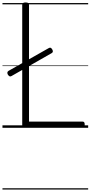

<svg xmlns="http://www.w3.org/2000/svg" viewBox="-20 -1035 734 1555"><path d="M187 0Q160 0 160 -23V-996Q160 -1006 166.5 -1010.5Q173 -1015 187 -1015Q202 -1015 208.5 -1010.5Q215 -1006 215 -996V-50H650Q658 -50 662 -44.5Q666 -39 666 -25Q666 -11 662 -5.5Q658 0 650 0ZM73 -419Q64 -414 57.5 -417Q51 -420 44 -430Q39 -439 39.5 -447Q40 -455 49 -461L374 -645Q384 -651 390.5 -648Q397 -645 403 -635Q415 -614 399 -605ZM0 490H694V500H0ZM0 -20H694V0H0ZM0 -505H694V-500H0ZM0 -1010H694V-1000H0Z"/></svg>

Font: Playwrite ES Guides
Style: Regular
Weight: 400
Designer: Veronika Burian, José Scaglione
Foundry: TypeTogether
Version: Version 1.003